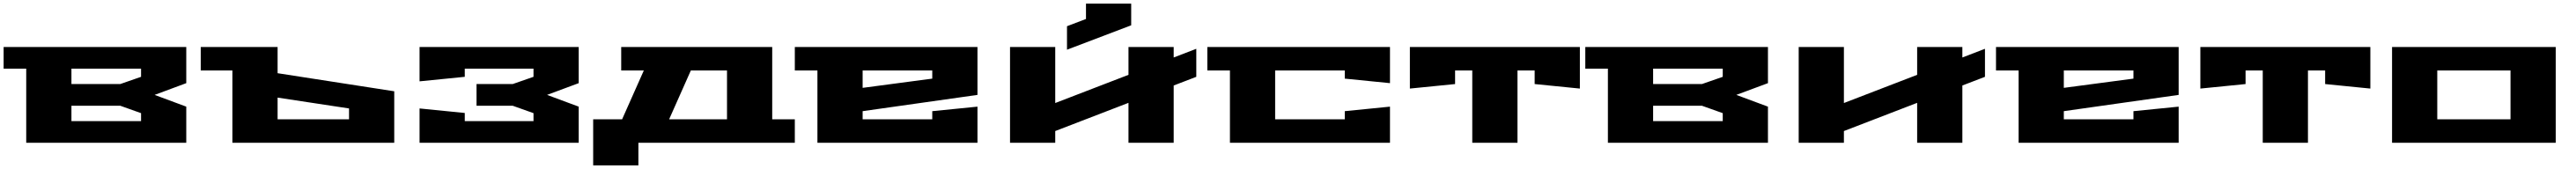

<svg xmlns="http://www.w3.org/2000/svg" viewBox="-20 -790 14242 935"><path d="M0 -410V-530H1010V-330L835 -265L1010 -200V0H125V-410ZM375 -120H760V-164L645 -205H375ZM375 -325H645L760 -365V-410H375Z M1090 -400V-530H1515V-385L2160 -285V0H1265V-400ZM1515 -130H1910V-190L1515 -250Z M2300 0V-190L2550 -165V-120H2930V-164L2815 -205H2615V-325H2815L2930 -365V-410H2550V-365L2300 -340V-530H3180V-330L3005 -265L3180 -200V0Z M3260 125V-130H3420L3540 -400H3415V-530H4250V-130H4375V0H3510V125ZM3680 -130H4000V-400H3800Z M4375 -400V-530H5385V-265L4750 -175V-130H5135V-175L5385 -200V0H4500V-400ZM4750 -304 5135 -355V-400H4750Z M5565 0V-530H5815V-220L6220 -376V-530H6470V-472L6595 -520V-365L6470 -317V0H6220V-221L5815 -65V0ZM5880 -515V-645L5985 -685V-770H6235V-650Z M6656 -400V-530H7666V-330L7416 -355V-400H7031V-130H7416V-175L7666 -200V0H6781V-400Z M7776 -300V-530H8716V-300L8466 -325V-400H8371V0H8121V-400H8026V-325Z M8746 -410V-530H9756V-330L9581 -265L9756 -200V0H8871V-410ZM9121 -120H9506V-164L9391 -205H9121ZM9121 -325H9391L9506 -365V-410H9121Z M9926 0V-530H10176V-220L10581 -376V-530H10831V-472L10956 -520V-365L10831 -317V0H10581V-221L10176 -65V0Z M11017 -400V-530H12027V-265L11392 -175V-130H11777V-175L12027 -200V0H11142V-400ZM11392 -304 11777 -355V-400H11392Z M12147 -300V-530H13087V-300L12837 -325V-400H12742V0H12492V-400H12397V-325Z M13207 0V-530H14112V0ZM13457 -130H13862V-400H13457Z"/></svg>

Font: Stalin One
Style: Regular
Weight: 400
Designer: Jovanny Lemonad
Foundry: Alexey Maslov, Jovanny Lemonad
Version: Version 3.002; ttfautohint (v0.91) -l 8 -r 50 -G 200 -x 0 -w